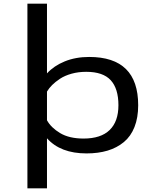

<svg xmlns="http://www.w3.org/2000/svg" viewBox="-20 -820 890 1040"><path d="M128.5 200V-800H234.5V-422.5Q272 -463.5 330.8 -487.5Q389.5 -511.5 463 -511.5Q728.5 -511.5 728.5 -250Q728.5 -182.5 708.5 -132Q688.5 -81.5 651 -50.5Q613.5 -19.5 563 -4.2Q512.5 11 448.5 11Q307.5 11 234.5 -71V200ZM447 -431Q404.5 -431 367.8 -420.8Q331 -410.5 305.2 -393.5Q279.5 -376.5 262.5 -359.5Q245.5 -342.5 234.5 -324V-168.5Q256.5 -128.5 305.8 -99Q355 -69.5 432.5 -69.5Q526.5 -69.5 574 -115.8Q621.5 -162 621.5 -250Q621.5 -340 579.8 -385.5Q538 -431 447 -431Z"/></svg>

Font: League Mono Wide
Style: Regular
Weight: 400
Width: 8
Designer: Tyler Finck
Foundry: The League of Moveable Type / Tyler Finck
Version: Version 2.210